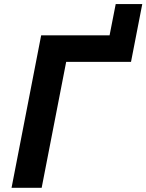

<svg xmlns="http://www.w3.org/2000/svg" viewBox="-20 -898 700 918"><path d="M35.2 0H179.2L296.4 -602.1H606.4L660.2 -878.4H533.2L503.9 -729H176.8Z"/></svg>

Font: Hack
Style: Bold Oblique
Weight: 700
Italic angle: -12°
Monospace: yes
Designer: Christopher Simpkins
Foundry: Christopher Simpkins
Version: Version 2.010